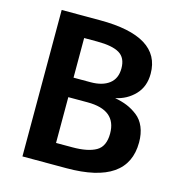

<svg xmlns="http://www.w3.org/2000/svg" viewBox="-103 -783 820 875"><g transform="rotate(15 306.5 -345.5)"><path d="M420 -366Q453 -360 478.5 -349.5Q504 -339 528 -320.5Q552 -302 565 -271Q578 -240 578 -199Q578 0 289 0H81V-691H262Q548 -691 548 -515Q548 -454 511 -415.5Q474 -377 420 -366ZM275 -594H213V-407H294Q349 -407 381 -431.5Q413 -456 413 -504Q413 -554 379.5 -574Q346 -594 275 -594ZM290 -99Q363 -99 401.5 -121Q440 -143 440 -204Q440 -315 304 -315H213V-99Z"/></g></svg>

Font: FiraGO Medium
Style: Regular
Weight: 500
Designer: bBox Type
Foundry: bBox Type GmbH
Version: Version 1.001;PS 001.001;hotconv 1.0.88;makeotf.lib2.5.64775